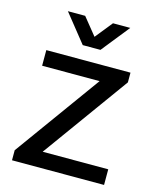

<svg xmlns="http://www.w3.org/2000/svg" viewBox="-110 -800 717 876"><g transform="rotate(15 249.0 -361.5)"><path d="M30.9 0V-47.4L323.5 -452.2H52V-526H449.6V-480.1L156 -73.8H465.7V0ZM101.2 -723H182.8L270.6 -614.4L226.5 -613.9L314.2 -723H395.9L290.4 -591H206.7Z"/></g></svg>

Font: Archivo SemiBold
Style: Regular
Weight: 600
Designer: Hector Gatti
Foundry: Omnibus-Type
Version: Version 2.001